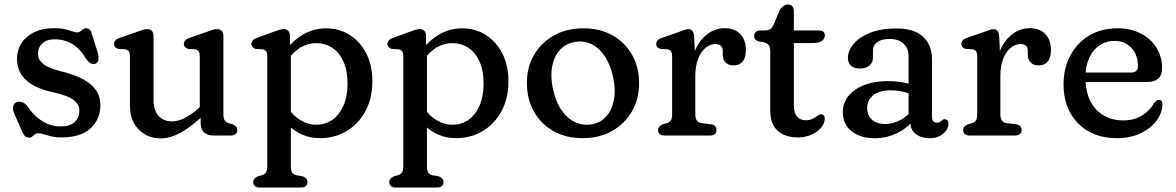

<svg xmlns="http://www.w3.org/2000/svg" viewBox="-20 -607 5266 860"><path d="M224.9 -431Q190.1 -431 170.2 -413.1Q150.2 -395.2 150.2 -367.8Q150.2 -345.7 162.9 -331.1Q175.5 -316.5 197.1 -306.7Q218.6 -296.8 245.9 -289.5Q301.7 -276.5 343 -256.6Q384.3 -236.7 407 -207.2Q429.6 -177.6 429.6 -135.4Q429.6 -73.4 385.7 -32.4Q341.8 8.6 253.8 8.6Q229.8 8.6 210.1 3.9Q190.3 -0.9 175.6 -5.6Q160.8 -10.4 151 -10.4Q142.1 -10.4 136 -5.4Q129.9 -0.4 124.1 4.6Q118.3 9.6 110 9.6Q100.2 9.6 92.5 3.1Q84.8 -3.5 79 -17.8L43.6 -98.8Q35.2 -119.5 39.6 -132.9Q44.1 -146.3 56.6 -150.2Q68.3 -153.8 81 -148.6Q93.7 -143.4 102.6 -131.4Q121.6 -102.6 145.1 -82.3Q168.6 -62 195.3 -51.4Q222 -40.8 250.2 -40.8Q294.9 -40.8 315.1 -60.9Q335.4 -80.9 335.4 -111.2Q335.4 -133.7 321.3 -148.8Q307.2 -164 282.8 -174.2Q258.3 -184.4 227.8 -191.6Q175.8 -201.7 137.2 -220.6Q98.7 -239.6 77.5 -270.1Q56.3 -300.7 56.3 -344.8Q56.3 -383.7 76.7 -414.5Q97.1 -445.3 134.2 -463.1Q171.3 -480.8 221 -480.8Q250.8 -480.8 271.1 -476.1Q291.3 -471.3 304.3 -466.6Q317.3 -461.8 324.8 -461.8Q333.2 -461.8 339.7 -466.6Q346.2 -471.3 352.3 -476.1Q358.3 -480.8 365.2 -480.8Q373.3 -480.8 380.2 -475.5Q387.1 -470.1 390.4 -457.8L417 -374.4Q422.2 -357 420.9 -340.8Q419.6 -324.5 404.8 -320.6Q394.1 -317.9 383.6 -324.9Q373 -332 362.2 -348.4Q339.7 -387.7 304.4 -409.3Q269 -431 224.9 -431Z M878.8 -57V-93.8L874.8 -99.1V-354.2Q874.8 -370.4 869.4 -377.3Q864.1 -384.2 854.2 -386.2L823.2 -387.8Q814.3 -390.6 809 -396.1Q803.6 -401.6 803.6 -410.2Q803.6 -419.6 810 -426.4Q816.3 -433.2 829.2 -437.6L904.6 -463.6Q919.3 -469.1 931 -472.9Q942.7 -476.6 952.8 -476.6Q965.8 -476.6 973.2 -468.5Q980.6 -460.4 980.6 -446.6V-93.4Q980.6 -75.7 986.8 -67.4Q992.9 -59.1 1003.6 -55.4L1021.4 -50.4Q1031.9 -46 1037.4 -40Q1042.8 -34 1042.8 -24.4Q1042.8 -13.1 1035.3 -6.6Q1027.7 0 1013.8 0H934.4Q908.3 0 893.6 -14.3Q878.8 -28.5 878.8 -57ZM562 -132.8V-354.2Q562 -370.4 556.6 -377.3Q551.3 -384.2 541.4 -386.2L510.4 -387.8Q501.5 -390.6 496.1 -396.1Q490.8 -401.6 490.8 -410.2Q490.8 -419.6 497.1 -426.4Q503.5 -433.2 516.4 -437.6L591.8 -463.6Q606.5 -469.1 618.2 -472.9Q629.9 -476.6 640 -476.6Q653 -476.6 660.4 -468.5Q667.8 -460.4 667.8 -446.6V-159.2Q667.8 -112.4 690.4 -87.9Q713 -63.4 750.2 -63.4Q775.7 -63.4 804.9 -77Q834 -90.5 866.6 -119.8L889.6 -140.6L915 -112.2L887.8 -87.2Q833.5 -36.8 787.7 -12Q742 12.8 700.6 12.8Q640 12.8 601 -27.4Q562 -67.5 562 -132.8Z M1278.8 -446.6V-387.5L1282.8 -375.7V139.6Q1282.8 157.3 1289 165.9Q1295.1 174.5 1305.8 177.6L1335.6 182.6Q1345.8 186.4 1351.4 192.7Q1357 199 1357 208.6Q1357 220.2 1349.5 226.6Q1341.9 233 1328 233H1143.2Q1129.8 233 1122 226.6Q1114.2 220.2 1114.2 208.6Q1114.2 199 1119.8 193Q1125.4 187 1135.6 182.6L1154 177.6Q1164.9 173.9 1170.9 165.6Q1177 157.3 1177 139.6V-354.2Q1177 -370.4 1171.6 -377.3Q1166.3 -384.2 1156.4 -386.2L1125.4 -387.8Q1116.5 -390.6 1111.1 -396.1Q1105.8 -401.6 1105.8 -410.2Q1105.8 -419.6 1112.1 -426.2Q1118.5 -432.8 1131.4 -437.6L1202.8 -463.6Q1217.3 -469.3 1229.1 -473Q1240.9 -476.6 1251 -476.6Q1264 -476.6 1271.4 -468.5Q1278.8 -460.4 1278.8 -446.6ZM1255.7 -318.7 1238 -352.1Q1275.3 -412.2 1327.5 -446.2Q1379.6 -480.2 1439.9 -480.2Q1500.6 -480.2 1547.6 -449.7Q1594.6 -419.2 1621.3 -366.1Q1647.9 -312.9 1647.9 -243.9Q1647.9 -166 1616.5 -108.5Q1585.1 -51 1532.1 -19.6Q1479 11.9 1413.5 11.9Q1353.6 11.9 1304.9 -19.5Q1256.2 -51 1228.9 -105L1255.9 -149.1Q1280.9 -99 1318.4 -73.7Q1355.8 -48.4 1397.7 -48.4Q1437 -48.4 1468.4 -70.3Q1499.9 -92.1 1518.2 -133.4Q1536.6 -174.7 1536.6 -233.4Q1536.6 -290.7 1518.5 -331Q1500.4 -371.3 1468.9 -392.4Q1437.5 -413.6 1397.4 -413.6Q1353.6 -413.6 1317.7 -388.7Q1281.8 -363.8 1255.7 -318.7Z M1888.3 -446.6V-387.5L1892.3 -375.7V139.6Q1892.3 157.3 1898.5 165.9Q1904.6 174.5 1915.3 177.6L1945.1 182.6Q1955.3 186.4 1960.9 192.7Q1966.5 199 1966.5 208.6Q1966.5 220.2 1959 226.6Q1951.4 233 1937.5 233H1752.7Q1739.3 233 1731.5 226.6Q1723.7 220.2 1723.7 208.6Q1723.7 199 1729.3 193Q1734.9 187 1745.1 182.6L1763.5 177.6Q1774.4 173.9 1780.4 165.6Q1786.5 157.3 1786.5 139.6V-354.2Q1786.5 -370.4 1781.1 -377.3Q1775.8 -384.2 1765.9 -386.2L1734.9 -387.8Q1726 -390.6 1720.6 -396.1Q1715.3 -401.6 1715.3 -410.2Q1715.3 -419.6 1721.6 -426.2Q1728 -432.8 1740.9 -437.6L1812.3 -463.6Q1826.8 -469.3 1838.6 -473Q1850.4 -476.6 1860.5 -476.6Q1873.5 -476.6 1880.9 -468.5Q1888.3 -460.4 1888.3 -446.6ZM1865.2 -318.7 1847.5 -352.1Q1884.8 -412.2 1937 -446.2Q1989.1 -480.2 2049.4 -480.2Q2110.1 -480.2 2157.1 -449.7Q2204.1 -419.2 2230.8 -366.1Q2257.4 -312.9 2257.4 -243.9Q2257.4 -166 2226 -108.5Q2194.6 -51 2141.6 -19.6Q2088.5 11.9 2023 11.9Q1963.1 11.9 1914.4 -19.5Q1865.7 -51 1838.4 -105L1865.4 -149.1Q1890.4 -99 1927.9 -73.7Q1965.3 -48.4 2007.2 -48.4Q2046.5 -48.4 2077.9 -70.3Q2109.4 -92.1 2127.7 -133.4Q2146.1 -174.7 2146.1 -233.4Q2146.1 -290.7 2128 -331Q2109.9 -371.3 2078.4 -392.4Q2047 -413.6 2006.9 -413.6Q1963.1 -413.6 1927.2 -388.7Q1891.3 -363.8 1865.2 -318.7Z M2593 -480.2Q2667.1 -480.2 2723.3 -448.7Q2779.4 -417.1 2811 -361.7Q2842.5 -306.2 2842.5 -233.9Q2842.5 -163.3 2810.4 -107.7Q2778.2 -52.1 2721.1 -20.1Q2664 11.9 2589.2 11.9Q2515.3 11.9 2459.1 -19.7Q2403 -51.3 2371.5 -107.4Q2340 -163.5 2340 -236.7Q2340 -306.2 2372.1 -361.3Q2404.3 -416.3 2461.3 -448.3Q2518.3 -480.2 2593 -480.2ZM2633.2 -50.6Q2671.7 -58.1 2696.5 -86.6Q2721.3 -115.1 2729.8 -159.6Q2738.3 -204 2726.8 -258.6Q2714.8 -316.8 2688.8 -355.2Q2662.8 -393.7 2627.5 -410.1Q2592.3 -426.6 2552.1 -418.6Q2513.4 -411.3 2487.8 -383.2Q2462.2 -355.1 2453.5 -310.9Q2444.7 -266.7 2456.1 -211Q2468.4 -152.2 2494.9 -113.9Q2521.4 -75.5 2557.4 -59.3Q2593.3 -43.1 2633.2 -50.6Z M3072.2 -264Q3072.2 -333.3 3093.6 -381.8Q3115 -430.3 3150.2 -455.6Q3185.3 -480.8 3226.3 -480.8Q3269.9 -480.8 3295.4 -454.6Q3320.9 -428.4 3320.9 -383.2Q3320.9 -348.8 3306.3 -331.4Q3291.6 -314 3267.3 -314Q3243.3 -314 3230.3 -326.7Q3217.3 -339.5 3217.3 -361.6V-378Q3217.3 -395.3 3208.2 -402.5Q3199 -409.8 3184.2 -409.8Q3161.9 -409.8 3141.3 -393.5Q3120.7 -377.2 3107.5 -344.9Q3094.3 -312.7 3094.3 -265.2ZM3089.1 -444.2 3094.3 -332.4V-93.4Q3094.3 -76.5 3101.5 -66.9Q3108.6 -57.3 3122.9 -55.4L3163.9 -50.4Q3176.9 -48.8 3183.1 -41.9Q3189.3 -35 3189.3 -24.4Q3189.3 -12.8 3181.8 -6.4Q3174.2 0 3160.3 0H2956.7Q2943.3 0 2935.5 -6.4Q2927.7 -12.8 2927.7 -24.4Q2927.7 -34 2933.3 -39.9Q2938.9 -45.8 2949.1 -50.4L2967.5 -55.4Q2978.4 -58.9 2984.4 -67.3Q2990.5 -75.7 2990.5 -93.4V-354.2Q2990.5 -370.4 2985.1 -377.3Q2979.8 -384.2 2969.9 -386.2L2938.9 -387.8Q2930 -390.4 2924.6 -396Q2919.3 -401.6 2919.3 -410.2Q2919.3 -419.6 2925.6 -426.4Q2932 -433.2 2944.9 -437.6L3020.3 -463.6Q3033.6 -468.5 3044.6 -472.6Q3055.6 -476.6 3062.9 -476.6Q3074.3 -476.6 3081 -469.2Q3087.7 -461.8 3089.1 -444.2Z M3401 -417.7 3377.2 -421.4Q3368.3 -424.8 3363 -431.2Q3357.8 -437.7 3357.8 -446.9Q3357.8 -457 3365.2 -463.8Q3372.7 -470.6 3384.9 -470.6H3407.8Q3421.4 -470.6 3430.6 -477Q3439.8 -483.3 3446.7 -499.2L3471.2 -559.4Q3477.7 -571.5 3488.1 -579.3Q3498.4 -587 3508 -587Q3520.3 -587 3528.1 -579.3Q3535.8 -571.5 3535.8 -557.4V-132.2Q3535.8 -101.6 3550.2 -84.9Q3564.6 -68.2 3589.8 -68.2Q3603.6 -68.2 3613.9 -72.3Q3624.2 -76.4 3632 -82Q3639.7 -87.6 3646.1 -91.6Q3652.5 -95.6 3658.2 -95.2Q3665.6 -95 3670.6 -88.7Q3675.6 -82.3 3673.8 -71.2Q3672.3 -50.9 3655.8 -32.6Q3639.3 -14.2 3612.5 -2.8Q3585.7 8.6 3553.8 8.6Q3496.8 8.6 3463.4 -21.4Q3430 -51.3 3430 -111.8V-377.9Q3430 -395.9 3422.8 -405Q3415.7 -414.2 3401 -417.7ZM3486.2 -414.1V-470.6H3646.8Q3660.4 -470.6 3667.5 -465.2Q3674.6 -459.7 3674.6 -448.3Q3674.6 -433.6 3661.3 -423.8Q3648 -414.1 3618.2 -414.1Z M4057.7 -58.8V-77.2L4049.7 -88.8V-351.5Q4049.7 -390.6 4027.1 -411.5Q4004.6 -432.5 3964.6 -432.5Q3928.5 -432.5 3909.3 -418.3Q3890.1 -404.1 3890.1 -383.7V-350.3Q3890.1 -326.3 3874.1 -313.2Q3858.1 -300.1 3829.5 -300.1Q3804.7 -300.1 3791.3 -313Q3777.9 -326 3777.9 -347.3Q3777.9 -380 3803.3 -410.3Q3828.7 -440.6 3877.2 -460.1Q3925.7 -479.5 3994.6 -479.5Q4075.1 -479.5 4114.8 -442.3Q4154.5 -405 4154.5 -343.1V-81.6Q4154.5 -70.8 4160.3 -64.3Q4166 -57.7 4176.2 -57.7Q4183.7 -57.7 4188.3 -60Q4192.8 -62.2 4196.1 -65.1Q4199.5 -68.1 4202.7 -70.6Q4205.9 -73 4210.2 -73Q4218.3 -73 4223.3 -67.5Q4228.3 -62 4228.3 -52.4Q4228.3 -37 4217.8 -22.1Q4207.2 -7.2 4188.4 2.5Q4169.6 12.2 4144.5 12.2Q4107.1 12.2 4082.4 -6.4Q4057.7 -24.9 4057.7 -58.8ZM3755.1 -105.3Q3755.1 -166 3810.4 -204.9Q3865.8 -243.8 3959.8 -243.8Q3990.6 -243.8 4019.7 -238.9Q4048.7 -234 4069.9 -226L4060.3 -185.8Q4040.1 -193.1 4017.8 -197.8Q3995.5 -202.6 3970 -202.6Q3921.5 -202.6 3892.9 -181.6Q3864.3 -160.6 3864.3 -123.9Q3864.3 -87.9 3886.9 -69.7Q3909.5 -51.5 3943.3 -51.5Q3979.4 -51.5 4012 -68.7Q4044.6 -85.8 4068.3 -116.9L4080.7 -80.7Q4049.6 -36.2 4000.8 -12Q3952 12.2 3898.1 12.2Q3834.9 12.2 3795 -18.9Q3755.1 -50 3755.1 -105.3Z M4438.7 -264Q4438.7 -333.3 4460.1 -381.8Q4481.5 -430.3 4516.7 -455.6Q4551.8 -480.8 4592.8 -480.8Q4636.4 -480.8 4661.9 -454.6Q4687.4 -428.4 4687.4 -383.2Q4687.4 -348.8 4672.8 -331.4Q4658.1 -314 4633.8 -314Q4609.8 -314 4596.8 -326.7Q4583.8 -339.5 4583.8 -361.6V-378Q4583.8 -395.3 4574.7 -402.5Q4565.5 -409.8 4550.7 -409.8Q4528.4 -409.8 4507.8 -393.5Q4487.2 -377.2 4474 -344.9Q4460.8 -312.7 4460.8 -265.2ZM4455.6 -444.2 4460.8 -332.4V-93.4Q4460.8 -76.5 4468 -66.9Q4475.1 -57.3 4489.4 -55.4L4530.4 -50.4Q4543.4 -48.8 4549.6 -41.9Q4555.8 -35 4555.8 -24.4Q4555.8 -12.8 4548.3 -6.4Q4540.7 0 4526.8 0H4323.2Q4309.8 0 4302 -6.4Q4294.2 -12.8 4294.2 -24.4Q4294.2 -34 4299.8 -39.9Q4305.4 -45.8 4315.6 -50.4L4334 -55.4Q4344.9 -58.9 4350.9 -67.3Q4357 -75.7 4357 -93.4V-354.2Q4357 -370.4 4351.6 -377.3Q4346.3 -384.2 4336.4 -386.2L4305.4 -387.8Q4296.5 -390.4 4291.1 -396Q4285.8 -401.6 4285.8 -410.2Q4285.8 -419.6 4292.1 -426.4Q4298.5 -433.2 4311.4 -437.6L4386.8 -463.6Q4400.1 -468.5 4411.1 -472.6Q4422.1 -476.6 4429.4 -476.6Q4440.8 -476.6 4447.5 -469.2Q4454.2 -461.8 4455.6 -444.2Z M5185.2 -300.8Q5185.2 -270.6 5167.8 -255.1Q5150.4 -239.6 5117.6 -239.6H4805.2V-282H5045.4Q5077 -282 5077 -310.4Q5077 -361.4 5047.7 -392.6Q5018.4 -423.8 4971.8 -423.8Q4934 -423.8 4904.6 -403.9Q4875.2 -384 4858.6 -347.4Q4842 -310.8 4842 -260.4Q4842 -167 4889 -117.4Q4935.9 -67.7 5010.8 -67.7Q5062.3 -67.7 5097.4 -90.9Q5132.4 -114.1 5148.6 -144.5Q5155.3 -152.7 5160.2 -156.5Q5165 -160.3 5171 -159.9Q5178.2 -159.7 5182.5 -154.4Q5186.8 -149 5186.8 -138.7Q5185.3 -99.9 5159.5 -65.6Q5133.7 -31.2 5088.6 -9.7Q5043.4 11.9 4983.3 11.9Q4909.7 11.9 4855.9 -18.6Q4802.1 -49.2 4772.9 -103.6Q4743.8 -158 4743.8 -228.8Q4743.8 -300.5 4773.5 -357.3Q4803.3 -414.1 4857.7 -447.2Q4912.2 -480.2 4986.2 -480.2Q5045.2 -480.2 5090 -457Q5134.8 -433.7 5160 -393.3Q5185.2 -352.8 5185.2 -300.8Z"/></svg>

Font: Fraunces SuperSoft 9pt
Style: Regular
Weight: 900
Version: Version 1.000;[b76b70a41]